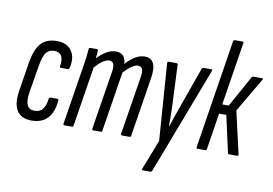

<svg xmlns="http://www.w3.org/2000/svg" viewBox="-87 -827 1642 1156"><g transform="rotate(10 733.5 -249.0)"><path d="M137 6Q73 6 47 -36.5Q21 -79 34 -158L62 -335Q76 -418 109.5 -455Q143 -492 206 -492Q268 -492 296.5 -451.5Q325 -411 309 -346Q306 -337 300 -337H258Q249 -337 250 -346Q258 -386 245.5 -408.5Q233 -431 201 -431Q169 -431 151.5 -408.5Q134 -386 124 -326L96 -158Q80 -55 144 -55Q178 -55 195 -76.5Q212 -98 217 -141Q219 -150 226 -150H268Q277 -150 276 -141Q263 6 137 6Z M339 0Q330 0 331 -9L388 -366Q395 -408 398 -434.5Q401 -461 402 -477Q402 -486 411 -486H451Q458 -486 458 -477Q458 -467 457 -454.5Q456 -442 454 -430Q513 -492 567 -492Q625 -492 629 -427Q688 -492 743 -492Q823 -492 802 -367L745 -9Q744 0 736 0H691Q682 0 683 -9L740 -365Q752 -431 713 -431Q681 -431 627 -374L569 -9Q568 0 560 0H515Q506 0 507 -9L564 -365Q576 -431 537 -431Q502 -431 451 -374L393 -9Q392 0 384 0Z M850 185Q842 185 845 176L916 -6L882 -477Q882 -486 891 -486H938Q946 -486 946 -477L957 -233Q958 -202 958.5 -169Q959 -136 959 -104H961Q971 -136 982.5 -169Q994 -202 1005 -233L1092 -477Q1095 -486 1102 -486H1150Q1159 -486 1156 -477L907 176Q903 185 896 185Z M1461 -486Q1466 -486 1466.5 -483Q1467 -480 1464 -476L1342 -268L1401 -10Q1403 0 1393 0H1345Q1338 0 1337 -7L1287 -231H1243L1208 -9Q1207 0 1199 0H1151Q1144 0 1145 -9L1250 -674Q1252 -683 1260 -683H1308Q1315 -683 1313 -674L1252 -289H1292L1398 -481Q1402 -486 1406 -486Z"/></g></svg>

Font: Sofia Sans Extra Condensed
Style: Italic
Weight: 400
Italic angle: -9°
Designer: Botio Nikoltchev, Ani Petrova
Foundry: lettersoup
Version: Version 4.101; ttfautohint (v1.8.4.7-5d5b)